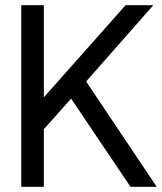

<svg xmlns="http://www.w3.org/2000/svg" viewBox="-20 -720 624 740"><path d="M149 -700H62V0H149V-222L254 -340L483 0H584L312 -406L571 -700H464L149 -345Z"/></svg>

Font: CommitMono-dimboump
Style: Regular
Weight: 400
Monospace: yes
Designer: Eigil Nikolajsen
Foundry: Eigil Nikolajsen
Version: Version 1.143